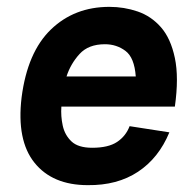

<svg xmlns="http://www.w3.org/2000/svg" viewBox="-20 -530 560 560"><path d="M358 -162 474 -144Q443 -69 382.5 -29Q322 11 236 10Q133 10 80.5 -55.5Q28 -121 43 -246Q60 -378 128.5 -444Q197 -510 299 -510Q342 -510 381.5 -496.5Q421 -483 449.5 -450.5Q478 -418 490 -361Q502 -304 490 -219H159Q157 -191 163 -163.5Q169 -136 188.5 -117.5Q208 -99 249 -99Q296 -99 321.5 -116Q347 -133 358 -162ZM286 -401Q238 -401 212 -372.5Q186 -344 174 -307H376Q372 -362 346 -381.5Q320 -401 286 -401Z"/></svg>

Font: Haskoy Bold
Style: Italic
Weight: 700
Designer: Ertekin Erdin
Foundry: Ertekin Erdin
Version: Version 2.000; ttfautohint (v1.8.4.7-5d5b)